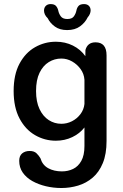

<svg xmlns="http://www.w3.org/2000/svg" viewBox="-20 -696 618 964"><path d="M288 248Q248 248 210.2 239Q172.5 230 142.2 213Q112 196 94.2 170.5Q76.5 145 76.5 111.5Q76.5 86.5 91.2 74.2Q106 62 129 62Q151.5 62 163.5 73.8Q175.5 85.5 183 98.5Q193 132.5 222 148.5Q251 164.5 291 164.5Q321.5 164.5 347 152.2Q372.5 140 388.2 112Q404 84 404 37V-56Q380.5 -25.5 342.8 -7.5Q305 10.5 260.5 10.5Q204.5 10.5 156 -17.5Q107.5 -45.5 78 -101.2Q48.5 -157 48.5 -239Q48.5 -321.5 78 -376.5Q107.5 -431.5 156 -459Q204.5 -486.5 260.5 -486.5Q307.5 -486.5 346 -467.2Q384.5 -448 408.5 -414L409 -445Q419.5 -483.5 459.5 -483.5Q515 -483.5 515 -418V11.5Q515 77.5 496.2 123Q477.5 168.5 445.2 196Q413 223.5 372.2 235.8Q331.5 248 288 248ZM288 -74.5Q316 -74.5 341.2 -87.2Q366.5 -100 383.8 -122.8Q401 -145.5 404 -174V-295.5Q402 -325 384.8 -349Q367.5 -373 342 -387.5Q316.5 -402 288 -402Q253.5 -402 224.8 -384.2Q196 -366.5 178.5 -330.5Q161 -294.5 161 -239Q161 -185 178.5 -148.2Q196 -111.5 224.8 -93Q253.5 -74.5 288 -74.5ZM402 -675.5Q417.5 -675.5 426.2 -666.8Q435 -658 435 -643.5Q435 -636 431.5 -626.8Q428 -617.5 420 -608.5Q407.5 -582.5 382 -563.8Q356.5 -545 317 -545Q280 -545 255.8 -562.5Q231.5 -580 219.5 -604.5Q209.5 -614 205.2 -624Q201 -634 201 -642.5Q201 -657.5 210 -666.5Q219 -675.5 234 -675.5Q253 -675.5 261.2 -666Q269.5 -656.5 272.5 -643Q275.5 -627.5 285.2 -614Q295 -600.5 318 -600.5Q341.5 -600.5 351 -614Q360.5 -627.5 363.5 -642.5Q366 -656.5 374.2 -666Q382.5 -675.5 402 -675.5Z"/></svg>

Font: Sono Medium
Style: Regular
Weight: 500
Designer: Tyler Finck
Foundry: Tyler Finck
Version: Version 2.112